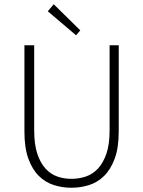

<svg xmlns="http://www.w3.org/2000/svg" viewBox="-20 -872 674 904"><path d="M316 12Q274 12 234 -0.5Q194 -13 163 -43.5Q132 -74 113.5 -125Q95 -176 95 -253V-659H141V-258Q141 -192 155.5 -148.5Q170 -105 194 -78.5Q218 -52 249.5 -41Q281 -30 316 -30Q352 -30 384.5 -41Q417 -52 441.5 -78.5Q466 -105 481 -148.5Q496 -192 496 -258V-659H539V-253Q539 -176 520 -125Q501 -74 470 -43.5Q439 -13 399 -0.5Q359 12 316 12ZM338 -706 205 -819 233 -852 358 -729Z"/></svg>

Font: CV Source Sans Light
Style: Regular
Weight: 300
Designer: Paul D. Hunt
Foundry: Adobe Systems Incorporated
Version: Version 3.001